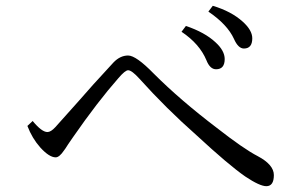

<svg xmlns="http://www.w3.org/2000/svg" viewBox="-20 -764 1040 660"><path d="M619.1 -674.8Q684.1 -652.8 720.7 -618.7Q752.4 -589.8 752.4 -561Q752.4 -525.9 722.7 -525.9Q701.7 -525.9 689.5 -557.1Q666 -613.3 604 -654.8ZM711.4 -744.1Q774.9 -725.1 814 -689.9Q847.2 -660.2 847.2 -632.3Q847.2 -597.2 818.4 -597.2Q798.8 -597.2 784.2 -630.4Q761.7 -679.7 696.3 -724.1ZM92.3 -348.1Q123.5 -310.1 143.1 -310.1Q154.8 -310.1 170.4 -327.1L249 -415Q290 -462.9 370.1 -549.3Q393.1 -573.2 420.4 -573.2Q447.8 -573.2 508.3 -511.2Q599.6 -419.9 725.6 -324.2Q817.9 -252 866.2 -227.1Q921.4 -197.8 921.4 -162.1Q921.4 -124 895.5 -124Q873 -124 823.2 -157.2Q766.6 -196.3 655.3 -299.3Q550.8 -391.6 459.5 -493.2Q433.1 -522.5 420.4 -522.5Q410.2 -522.5 387.2 -495.6Q315.4 -414.1 231.4 -293Q210.9 -263.7 205.1 -253.9L200.2 -247.1Q184.1 -223.1 171.4 -223.1Q149.4 -223.1 118.7 -256.8Q90.3 -288.6 74.2 -331.1Z"/></svg>

Font: I.Ming
Style: Regular
Weight: 400
Designer: Ichiten Fonts Project
Version: Version 5.10 Mar 24, 2018